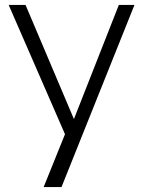

<svg xmlns="http://www.w3.org/2000/svg" viewBox="-20 -541 583 774"><path d="M522 -521 228 213H156L242 0L15 -521H83L278 -61L459 -521Z"/></svg>

Font: Rising Sun Light
Style: Regular
Weight: 300
Designer: Matt McInerney, Pablo Impallari, Rodrigo Fuenzalida (Raleway font), Stephen Hutchings (Greek), Cristiano Sobral (main ch
Foundry: The Rising Sun Project Authors
Version: Version 4.327; ttfautohint (v1.8.4.7-5d5b-dirty)